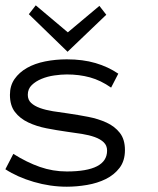

<svg xmlns="http://www.w3.org/2000/svg" viewBox="-25 -688 591 719"><path d="M442.9 -126Q442.9 -85.9 422.9 -59.6Q402.8 -33.2 371.3 -17.6Q339.8 -2 301 4.6Q262.2 11.2 225.1 11.2Q163.1 11.2 101.6 -6.8Q40 -24.9 -4.9 -54.2L24.9 -111.8Q75.2 -80.1 124 -63Q172.9 -45.9 225.1 -45.9Q376 -45.9 376 -124Q376 -143.1 363.5 -155Q351.1 -167 330.1 -174.6Q309.1 -182.1 282 -186.5Q254.9 -190.9 225.1 -194.8Q187 -200.2 149.4 -207.5Q111.8 -214.8 80.8 -229.5Q49.8 -244.1 31 -268.6Q12.2 -293 12.2 -333Q12.2 -367.2 29.5 -392.1Q46.9 -417 75.9 -433.6Q105 -450.2 144 -458Q183.1 -465.8 225.1 -465.8Q285.2 -465.8 332.5 -451.9Q379.9 -438 418 -412.1L391.1 -359.9Q352.1 -387.2 312 -398.2Q272 -409.2 225.1 -409.2Q204.1 -409.2 178.5 -405.5Q152.8 -401.9 130.9 -392.8Q108.9 -383.8 94 -369.4Q79.1 -355 79.1 -333Q79.1 -314 91.6 -302.5Q104 -291 125 -283.4Q146 -275.9 173.1 -271.5Q200.2 -267.1 230 -263.2Q267.1 -257.8 304.9 -250.5Q342.8 -243.2 373.8 -229Q404.8 -214.8 423.8 -190.4Q442.9 -166 442.9 -126ZM373 -632.8 228 -494.1 83 -634.8 108.9 -668 229 -566.9 347.2 -666Z"/></svg>

Font: Anonymous Pro
Style: Regular
Weight: 400
Monospace: yes
Designer: Mark Simonson
Version: Version 1.002